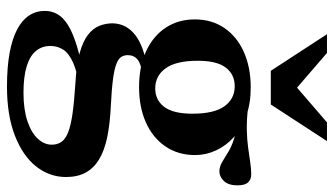

<svg xmlns="http://www.w3.org/2000/svg" viewBox="-228 -492 980 564"><g transform="rotate(90 262.0 -210.0)"><path d="M234.5 259.5Q177.5 259.5 135.5 251.8Q93.5 244 66.2 229.5Q39 215 25.5 194.5Q12 174 12 148Q12 128.5 21.5 111.5Q31 94.5 53.2 80.5Q75.5 66.5 113.2 54.8Q151 43 208 34H247.5L248 44.5Q194.5 52 165.8 64.5Q137 77 126 94Q115 111 115 132Q115 156.5 129.5 174.2Q144 192 174.5 201.5Q205 211 252.5 211Q300.5 211 334.8 199.8Q369 188.5 387 169.5Q405 150.5 405 128Q405 111.5 397 99.8Q389 88 369 80Q349 72 314 67Q279 62 224.5 58.5Q170 55.5 135.2 45.8Q100.5 36 81.8 21.2Q63 6.5 55.8 -12Q48.5 -30.5 48.5 -51Q49.5 -91.5 83.2 -117.5Q117 -143.5 182 -152.5L196.5 -137.5Q167.5 -134.5 154.8 -124Q142 -113.5 142 -95.5Q142 -84.5 147.2 -76.2Q152.5 -68 167.5 -62Q182.5 -56 212.2 -52Q242 -48 292 -45.5Q344.5 -43 383.8 -34.8Q423 -26.5 448.8 -10.8Q474.5 5 487.2 28.8Q500 52.5 500 86Q500 134.5 469 173.8Q438 213 378.5 236.2Q319 259.5 234.5 259.5ZM236 -128.5Q175.5 -128.5 130.5 -149.2Q85.5 -170 61.2 -207Q37 -244 37 -292Q37 -342.5 62.5 -379.5Q88 -416.5 133.2 -436.5Q178.5 -456.5 236.5 -456.5Q284 -456.5 320.8 -443.2Q357.5 -430 383 -406.8Q408.5 -383.5 422 -354.2Q435.5 -325 435.5 -293Q435.5 -243 410 -205.8Q384.5 -168.5 339.5 -148.5Q294.5 -128.5 236 -128.5ZM240 -176Q274 -176 294 -202.5Q314 -229 314 -285Q314 -349 292.2 -379.2Q270.5 -409.5 233 -409.5Q199 -409.5 178.8 -383.5Q158.5 -357.5 158.5 -301Q158.5 -237.5 180.5 -206.8Q202.5 -176 240 -176ZM305.5 -415.5 292 -449Q330 -444.5 359.8 -445Q389.5 -445.5 413.2 -448.8Q437 -452 456.2 -455Q475.5 -458 491.5 -458Q507.5 -458 516 -448.5Q524.5 -439 524.5 -418Q524.5 -391.5 512 -378Q499.5 -364.5 483.5 -364.5Q469 -364.5 455 -373.2Q441 -382 422.5 -392.8Q404 -403.5 376.2 -410.8Q348.5 -418 305.5 -415.5ZM255 -577.5H220L339.5 -680.5H394.5L287 -515.5H188L80.5 -680.5H135.5Z"/></g></svg>

Font: Newsreader 16pt SemiBold
Style: Regular
Weight: 600
Designer: Hugues Gentile
Foundry: Production Type
Version: Version 1.003